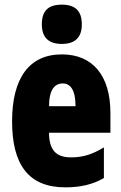

<svg xmlns="http://www.w3.org/2000/svg" viewBox="-20 -796 522 826"><path d="M246 -776C186 -776 160 -748 160 -691C160 -635 189 -607 246 -607C303 -607 332 -635 332 -691C332 -747 306 -776 246 -776ZM246 -562C105 -562 32 -459 32 -274C32 -90 101 10 261 10C325 10 379 -2 427 -30V-162C376 -131 336 -119 285 -119C221 -119 191 -151 191 -225H455V-310C455 -472 378 -562 246 -562ZM250 -437C283 -437 305 -409 305 -339H191C191 -411 216 -437 250 -437Z"/></svg>

Font: Noto Sans Telugu ExtraCondensed Black
Style: Regular
Weight: 900
Width: 2
Designer: Jelle Bosma - Monotype Design Team
Foundry: Monotype Imaging Inc.
Version: Version 2.005